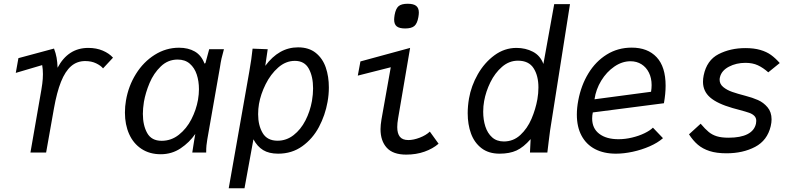

<svg xmlns="http://www.w3.org/2000/svg" viewBox="-20 -812 4240 1022"><path d="M193 -293Q201.5 -339.5 205 -366.2Q208.5 -393 208.5 -417.5Q208.5 -443.5 204.5 -465.5L64 -424L78 -502.5L267.5 -553.5Q277 -529 281.2 -505.2Q285.5 -481.5 286.5 -451.5Q342.5 -557 450 -557Q493 -557 527 -542.5Q561 -528 581.5 -505L528.5 -448Q517 -462.5 491.8 -474.8Q466.5 -487 433.5 -487Q390 -487 358.5 -459.8Q327 -432.5 304.8 -377Q282.5 -321.5 267 -234L225.5 0H142Z M645 -212.5Q645 -246 650.5 -277Q663.5 -354 703.5 -418.2Q743.5 -482.5 803.5 -520.2Q863.5 -558 933 -558Q982 -558 1017 -537.8Q1052 -517.5 1068.5 -473.5L1073.5 -476L1093.5 -550H1172Q1164 -522 1159.2 -500.8Q1154.5 -479.5 1151 -455L1083.5 -70.5Q1080.5 -52 1079 -38Q1077.5 -24 1077.5 0H1003.5Q1005.5 -14.5 1008.5 -32.5Q1011.5 -50.5 1014.5 -70L1019.5 -99Q988.5 -54 941.5 -22.5Q894.5 9 835.5 9Q776.5 9 733.2 -19.5Q690 -48 667.5 -98.2Q645 -148.5 645 -212.5ZM1034 -281Q1039 -311 1039 -337Q1039 -380 1027.2 -415.5Q1015.5 -451 990.2 -473Q965 -495 925.5 -495Q874 -495 836 -458.5Q798 -422 776.2 -370.2Q754.5 -318.5 746 -269.5Q740.5 -234.5 740.5 -206Q740.5 -145 763.5 -103.8Q786.5 -62.5 840.5 -62.5Q891.5 -62.5 932.2 -94.8Q973 -127 998.8 -177.2Q1024.5 -227.5 1034 -281Z M1324.5 -553 1405 -550 1392 -461.5Q1465 -560 1566.5 -560Q1624 -560 1660.8 -530.5Q1697.5 -501 1714 -453Q1730.5 -405 1730.5 -346.5Q1730.5 -308.5 1723.5 -269.5Q1711 -199 1677.8 -136.2Q1644.5 -73.5 1589.2 -33.8Q1534 6 1460.5 6Q1412 6 1380.8 -13Q1349.5 -32 1329 -70.5L1281.5 190H1197.5L1307 -431Q1313.5 -466.5 1317.5 -496.2Q1321.5 -526 1324.5 -553ZM1640.5 -274.5Q1646.5 -310.5 1646.5 -341.5Q1646.5 -404.5 1623.8 -446.2Q1601 -488 1549.5 -488Q1501 -488 1460.8 -452.5Q1420.5 -417 1394 -363.8Q1367.5 -310.5 1358.5 -258.5Q1354 -233 1354 -204Q1354 -144.5 1378.2 -103.8Q1402.5 -63 1457.5 -63Q1504.5 -63 1542.8 -92.8Q1581 -122.5 1605.8 -170.8Q1630.5 -219 1640.5 -274.5Z M2005.5 -124.5Q2005.5 -146 2010.5 -176L2060 -454L1884.5 -409.5L1898.5 -485L2163 -557L2099 -181.5Q2094.5 -156 2094.5 -135.5Q2094.5 -101.5 2108.5 -84Q2122.5 -66.5 2153.5 -66.5Q2181 -66.5 2214.2 -79.2Q2247.5 -92 2268 -111.5L2314.5 -47Q2284 -20.5 2239.8 -4.8Q2195.5 11 2142 11Q2072 11 2038.8 -25.5Q2005.5 -62 2005.5 -124.5ZM2078 -707.5Q2078 -716.5 2080.5 -732.5Q2086.5 -766 2101.5 -779Q2116.5 -792 2150 -792Q2181 -792 2195.2 -780.8Q2209.5 -769.5 2209.5 -745Q2209.5 -736 2207 -721Q2201 -687 2185.8 -673.8Q2170.5 -660.5 2136.5 -660.5Q2106 -660.5 2092 -671.5Q2078 -682.5 2078 -707.5Z M2469.5 -209.5Q2469.5 -247.5 2476.5 -288Q2488 -354.5 2523.2 -416.5Q2558.5 -478.5 2612 -517.8Q2665.5 -557 2729 -557Q2777.5 -557 2816.8 -536.5Q2856 -516 2872.5 -471.5L2930 -790H3014L2908 -117Q2904.5 -95.5 2900.5 -58Q2896.5 -19 2893.5 0H2801L2804.5 -71.5Q2766.5 -28 2729.5 -11Q2692.5 6 2639.5 6Q2581 6 2543 -23.2Q2505 -52.5 2487.2 -101Q2469.5 -149.5 2469.5 -209.5ZM2840.5 -284Q2846 -316 2846 -346.5Q2846 -409 2820.2 -449Q2794.5 -489 2737 -489Q2690 -489 2652.2 -456.2Q2614.5 -423.5 2590.2 -374Q2566 -324.5 2557 -274Q2552 -247.5 2552 -217Q2552 -174.5 2563.5 -138.8Q2575 -103 2599.5 -81Q2624 -59 2662 -59Q2712.5 -59 2749.8 -93.5Q2787 -128 2809 -179.2Q2831 -230.5 2840.5 -284Z M3050.5 -202Q3050.5 -237.5 3058 -277Q3073 -357.5 3111.8 -421.2Q3150.5 -485 3209.8 -521.8Q3269 -558.5 3342.5 -558.5Q3427.5 -558.5 3475.2 -507.5Q3523 -456.5 3523 -355.5Q3523 -313.5 3514 -262.5L3135.5 -213.5Q3132 -197.5 3132 -181.5Q3132 -128.5 3169.8 -99.8Q3207.5 -71 3272 -71Q3308 -71 3344.5 -79.8Q3381 -88.5 3410.5 -102.8Q3440 -117 3455.5 -132.5L3509 -76.5Q3481 -52 3438.2 -33.2Q3395.5 -14.5 3348 -4.2Q3300.5 6 3258.5 6Q3194 6 3147.2 -18.5Q3100.5 -43 3075.5 -89.8Q3050.5 -136.5 3050.5 -202ZM3448.5 -359Q3448.5 -396.5 3434.2 -425.2Q3420 -454 3394.5 -470Q3369 -486 3336 -486Q3291.5 -486 3250 -457.5Q3208.5 -429 3180.2 -382.5Q3152 -336 3144.5 -283.5L3445.5 -323.5Q3448.5 -342.5 3448.5 -359Z M3647.5 -97 3709.5 -153.5Q3734 -124.5 3752.8 -109.2Q3771.5 -94 3796 -86.5Q3820.5 -79 3858.5 -79Q3922 -79 3959 -98Q3996 -117 4004 -154Q4005.5 -162.5 4005.5 -168.5Q4005.5 -185 3995.2 -195.2Q3985 -205.5 3968 -211.5Q3951 -217.5 3917.5 -226.5Q3898 -231.5 3879 -237Q3797.5 -260.5 3759.8 -293.5Q3722 -326.5 3722 -376.5Q3722 -393.5 3725.5 -410.5Q3742 -491.5 3805 -523.8Q3868 -556 3947.5 -556Q3993.5 -556 4027 -546.2Q4060.5 -536.5 4084 -519.5Q4107.5 -502.5 4130.5 -476.5L4069.5 -427Q4042 -451.5 4014 -464.5Q3986 -477.5 3948 -477.5Q3899 -477.5 3860 -457Q3821 -436.5 3812.5 -402Q3810.5 -395.5 3810.5 -387.5Q3810.5 -364.5 3830 -348.5Q3849.5 -332.5 3877.5 -322.8Q3905.5 -313 3948 -302Q3985 -292.5 4014.5 -279.5Q4044 -266.5 4065.5 -241Q4087 -215.5 4087 -176.5Q4087 -160 4082.5 -140.5Q4064.5 -64.5 3999.5 -30.2Q3934.5 4 3847 4Q3794 4 3757 -8Q3720 -20 3694.5 -41.8Q3669 -63.5 3647.5 -97Z"/></svg>

Font: JuliaMono
Style: Italic
Weight: 400
Italic angle: -9°
Monospace: yes
Designer: cormullion
Foundry: corm
Version: Version 0.057; ttfautohint (v1.8.4)